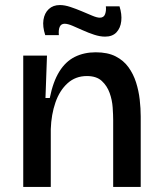

<svg xmlns="http://www.w3.org/2000/svg" viewBox="-20 -740 642 760"><path d="M72 0V-315V-520H166L160 -352H177Q190 -417 215 -457Q240 -497 276.5 -515Q313 -533 359 -533Q406 -533 437.5 -517Q469 -501 488.5 -474Q508 -447 518.5 -414Q529 -381 533 -346Q537 -311 537 -279V0H428V-265Q428 -285 426 -314.5Q424 -344 414 -372Q404 -400 383 -419.5Q362 -439 324 -439Q279 -439 247.5 -410.5Q216 -382 199.5 -334.5Q183 -287 181 -229V0ZM396 -595Q376 -595 353 -602.5Q330 -610 308 -620Q286 -630 267 -638Q248 -646 236 -646Q222 -646 216.5 -634Q211 -622 213 -601H159Q148 -635 152 -661.5Q156 -688 173 -704Q190 -720 217 -720Q236 -720 258.5 -712.5Q281 -705 303.5 -695.5Q326 -686 345 -678Q364 -670 375 -670Q391 -670 396 -684Q401 -698 399 -715H453Q463 -684 460 -656.5Q457 -629 441 -612Q425 -595 396 -595Z"/></svg>

Font: Bricolage Grotesque 48pt Condensed ExtraBold Medium
Style: Regular
Weight: 500
Version: Version 1.000;gftools[0.9.30]